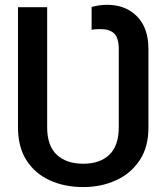

<svg xmlns="http://www.w3.org/2000/svg" viewBox="-20 -757 682 787"><path d="M321.3 9.8Q244.6 9.8 184.1 -17.8Q123.5 -45.4 88.6 -99.9Q53.7 -154.3 53.7 -235.4V-727.5H173.3V-235.4Q173.3 -159.7 212.6 -122.8Q252 -85.9 321.3 -85.9Q389.6 -85.9 428.2 -122.8Q466.8 -159.7 466.8 -235.4V-555.7Q466.8 -601.6 448.2 -619.6Q429.7 -637.7 392.1 -637.7Q385.3 -637.7 374.5 -637.2Q363.8 -636.7 355.5 -634.8V-728.5Q369.6 -732.4 386.2 -734.9Q402.8 -737.3 419.9 -737.3Q494.1 -737.3 541.3 -690.2Q588.4 -643.1 588.4 -555.7V-235.4Q588.9 -154.8 552.5 -100.1Q516.1 -45.4 455.3 -17.8Q394.5 9.8 321.3 9.8Z"/></svg>

Font: Inter 16pt Medium
Style: Regular
Weight: 500
Version: Version 4.001;git-66647c0bb